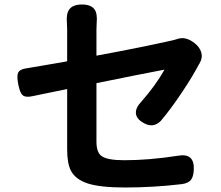

<svg xmlns="http://www.w3.org/2000/svg" viewBox="-20 -799 979 852"><path d="M534 33Q425 33 369 15Q315 -3 295 -41Q278 -73 278 -136V-270V-404Q167 -381 123 -372Q92 -365 79 -378Q68 -389 61 -425Q54 -461 60 -475Q67 -492 98 -496Q141 -503 257 -523Q271 -526 278 -527V-668Q278 -687 277 -697Q273 -739 288 -758Q304 -779 344 -779Q383 -779 399 -758Q413 -739 409 -697Q408 -687 408 -668V-552Q598 -587 732 -617Q744 -619 764 -625Q802 -640 843 -608Q866 -590 873 -567Q880 -542 866 -519Q866 -518 865 -516.5Q864 -515 863 -514Q833 -457 788 -390Q738 -315 694 -263Q660 -228 616 -254Q584 -272 583 -298Q582 -322 609 -350Q672 -422 710 -490Q604 -470 408 -430V-171Q408 -123 430 -107Q455 -88 532 -88Q642 -88 770 -108Q843 -121 840 -47Q839 -16 827.5 -1Q816 14 787 18Q662 33 534 33Z"/></svg>

Font: GenSenRounded JP B
Style: Regular
Weight: 700
Version: Version 1.501;PS 1;hotconv 16.6.51;makeotf.lib2.5.65220